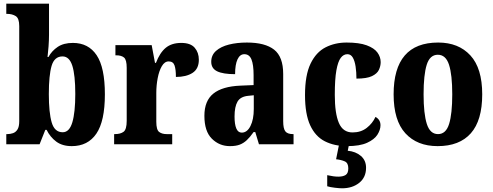

<svg xmlns="http://www.w3.org/2000/svg" viewBox="-20 -780 2664 1038"><path d="M368 10Q317 10 284 -14.5Q251 -39 232 -78H225L194 0H14V-55H20Q35 -55 50 -60Q65 -65 74.5 -80Q84 -95 84 -125V-639Q84 -681 65 -693Q46 -705 18 -705H14V-760H245V-592Q245 -564 242.5 -529.5Q240 -495 237 -472H242Q260 -505 292 -526.5Q324 -548 374 -548Q458 -548 502.5 -481.5Q547 -415 547 -270Q547 -125 501 -57.5Q455 10 368 10ZM319 -65Q355 -65 371 -118.5Q387 -172 387 -272Q387 -374 371 -424.5Q355 -475 318 -475Q274 -475 259 -424Q244 -373 244 -271Q244 -171 259.5 -118Q275 -65 319 -65Z M597 0V-55H601Q631 -55 648 -67.5Q665 -80 665 -127V-413Q665 -457 650.5 -469Q636 -481 608 -481H604V-536H800L818 -440H823Q844 -495 876 -521.5Q908 -548 960 -548Q1010 -548 1032.5 -522Q1055 -496 1055 -457Q1055 -408 1021 -386Q987 -364 931 -364Q931 -405 923.5 -426.5Q916 -448 892 -448Q870 -448 855 -422.5Q840 -397 832.5 -357.5Q825 -318 825 -278V-122Q825 -78 840.5 -66.5Q856 -55 881 -55H911V0Z M1223 10Q1166 10 1125.5 -30Q1085 -70 1085 -154Q1085 -235 1133.5 -274Q1182 -313 1280 -317L1351 -320V-374Q1351 -430 1339.5 -458.5Q1328 -487 1301 -487Q1277 -487 1264 -459Q1251 -431 1251 -379Q1186 -379 1154 -394.5Q1122 -410 1122 -446Q1122 -482 1148 -505Q1174 -528 1217.5 -539Q1261 -550 1315 -550Q1413 -550 1462 -511.5Q1511 -473 1511 -380V-125Q1511 -85 1522.5 -70Q1534 -55 1564 -55H1567V0H1380L1360 -66H1351Q1332 -39 1314.5 -22.5Q1297 -6 1276 2Q1255 10 1223 10ZM1287 -63Q1316 -63 1334 -98.5Q1352 -134 1352 -191V-265L1322 -262Q1280 -258 1264 -230.5Q1248 -203 1248 -150Q1248 -108 1257.5 -85.5Q1267 -63 1287 -63Z M1856 10Q1788 10 1736.5 -16Q1685 -42 1657 -102.5Q1629 -163 1629 -266Q1629 -374 1659 -436Q1689 -498 1740 -524Q1791 -550 1854 -550Q1922 -550 1962.5 -535Q2003 -520 2020.5 -496Q2038 -472 2038 -444Q2038 -423 2028.5 -402.5Q2019 -382 1991 -368.5Q1963 -355 1907 -355Q1907 -390 1902.5 -420Q1898 -450 1887.5 -468.5Q1877 -487 1858 -487Q1837 -487 1822 -467Q1807 -447 1798.5 -399.5Q1790 -352 1790 -267Q1790 -167 1812 -115.5Q1834 -64 1886 -64Q1931 -64 1962.5 -88.5Q1994 -113 2010 -148Q2037 -133 2037 -103Q2037 -78 2020.5 -52Q2004 -26 1964.5 -8Q1925 10 1856 10ZM1829 238Q1816 238 1790.5 235Q1765 232 1749 227V167Q1784 175 1809 175Q1834 175 1848.5 166Q1863 157 1863 130Q1863 101 1844 92.5Q1825 84 1797 81L1815 -9H1869L1860 35Q1903 39 1931 63Q1959 87 1959 127Q1959 179 1922 208.5Q1885 238 1829 238Z M2346 10Q2235 10 2171.5 -59.5Q2108 -129 2108 -270Q2108 -550 2349 -550Q2459 -550 2523 -480.5Q2587 -411 2587 -270Q2587 -129 2525.5 -59.5Q2464 10 2346 10ZM2348 -55Q2391 -55 2408 -110Q2425 -165 2425 -270Q2425 -376 2407.5 -430Q2390 -484 2347 -484Q2304 -484 2287 -430Q2270 -376 2270 -270Q2270 -165 2287.5 -110Q2305 -55 2348 -55Z"/></svg>

Font: Noto Serif Armenian Condensed ExtraBold
Style: Regular
Weight: 800
Width: 3
Designer: Monotype Design Team
Foundry: Monotype Imaging Inc.
Version: Version 2.008; ttfautohint (v1.8.4.7-5d5b)